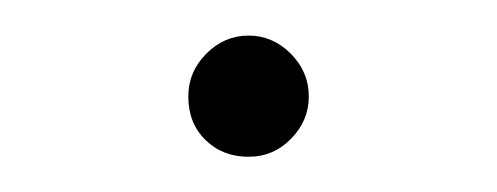

<svg xmlns="http://www.w3.org/2000/svg" viewBox="-20 -89 282 109"><path d="M86.9 -34.2Q86.9 -48.3 97.2 -58.6Q107.4 -68.8 121.1 -68.8Q134.8 -68.8 145 -58.6Q155.3 -48.3 155.3 -34.2Q155.3 -20.5 145.3 -10.3Q135.3 0 121.1 0Q106.4 0 96.7 -9.5Q86.9 -19 86.9 -34.2Z"/></svg>

Font: Vazirmatn RD FD Thin
Style: Regular
Weight: 100
Designer: Saber Rastikerdar
Foundry: Saber Rastikerdar
Version: Version 33.003